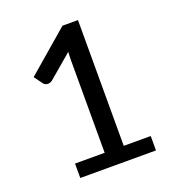

<svg xmlns="http://www.w3.org/2000/svg" viewBox="-131 -823 843 926"><g transform="rotate(-20 290.0 -360.0)"><path d="M511.5 0H123V-74H275V-545.5Q275 -569 276.5 -591.5L155 -488Q143.5 -480 133.5 -480Q117.5 -480 109 -491.5L78 -534L293.5 -719.5H373V-74H511.5Z"/></g></svg>

Font: Verano Sans Medium
Style: Regular
Weight: 500
Designer: Lukasz Dziedzic with Adam Twardoch and Botio Nikoltchev
Foundry: tyPoland Lukasz Dziedzic
Version: Version 3.001;December 28, 2019;FontCreator 12.0.0.2547 64-b